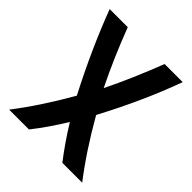

<svg xmlns="http://www.w3.org/2000/svg" viewBox="-201 -860 989 989"><g transform="rotate(45 293.0 -366.0)"><path d="M26.9 0Q127.4 -130.4 222.7 -297.4Q106 -522.5 26.9 -732.4H158.7Q222.7 -564.5 293 -422.9Q361.8 -563 427.2 -732.4H559.1Q482.9 -522.5 363.3 -297.4Q458.5 -130.4 559.1 0H414.6Q352.1 -80.6 293 -176.3Q234.9 -80.1 171.4 0Z"/></g></svg>

Font: Consola Mono
Style: Bold
Weight: 700
Monospace: yes
Designer: Wojciech Kalinowski "wmk69" (wmk69@o2.pl)
Foundry: Wojciech Kalinowski "wmk69" (wmk69@o2.pl)
Version: Version 2.1.0